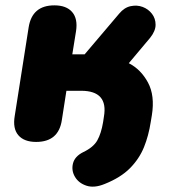

<svg xmlns="http://www.w3.org/2000/svg" viewBox="-20 -521 646 717"><path d="M371 166Q332 182 303 172.5Q274 163 260 139.5Q246 116 252.5 89.5Q259 63 291 47Q329 29 343.5 3Q358 -23 365 -65L368 -85Q385 -182 283 -182H228L211 -73Q199 9 115 9Q70 9 48.5 -16Q27 -41 35 -88L87 -419Q100 -501 183 -501Q228 -501 249.5 -476Q271 -451 264 -405L250 -318H296L425 -470Q444 -493 468 -498Q492 -503 513 -495Q534 -487 547.5 -469.5Q561 -452 561 -428.5Q561 -405 540 -379L461 -285Q506 -262 532.5 -213Q559 -164 547 -90L543 -66Q535 -14 517.5 29Q500 72 465.5 107Q431 142 371 166Z"/></svg>

Font: Nunito Black
Style: Italic
Weight: 900
Italic angle: -9°
Designer: Vernon Adams
Foundry: Vernon Adams
Version: Version 3.601; ttfautohint (v1.8.2.53-6de2)